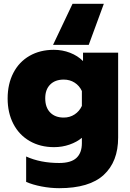

<svg xmlns="http://www.w3.org/2000/svg" viewBox="-20 -756 679 1006"><path d="M360 -736H524L445 -521H258ZM117 197V64Q192 98 290 98Q352 98 380.5 71.5Q409 45 409 -6V-34Q383 -12 344.5 1.5Q306 15 263 15Q191 15 135.5 -17Q80 -49 50 -107Q20 -165 20 -240Q20 -316 50 -374Q80 -432 135 -463.5Q190 -495 262 -495Q307 -495 347 -479.5Q387 -464 415 -436V-480H599V-35Q599 91 523.5 160.5Q448 230 290 230Q245 230 198 221Q151 212 117 197ZM409 -201V-279Q396 -307 371 -323Q346 -339 314 -339Q269 -339 243 -313Q217 -287 217 -241Q217 -193 243 -166.5Q269 -140 314 -140Q346 -140 371 -156.5Q396 -173 409 -201Z"/></svg>

Font: Readiness ExtraBold
Style: Regular
Weight: 800
Designer: Katatrad Team
Foundry: CadsonDemak
Version: Version 1.00;January 16, 2020;FontCreator 12.0.0.2550 64-bit